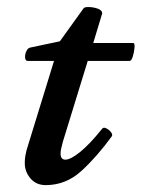

<svg xmlns="http://www.w3.org/2000/svg" viewBox="-20 -525 411 558"><path d="M113 13Q85 13 68.5 -6.5Q52 -26 52 -51Q52 -62 53.5 -71Q55 -80 57 -88L137 -348H60Q54 -348 53 -357Q52 -366 56.5 -376Q61 -386 69 -387L154 -405L223 -501Q226 -505 239.5 -504.5Q253 -504 265 -499.5Q277 -495 277 -486L251 -400H367Q372 -400 371 -387Q370 -374 366 -361Q362 -348 357 -348H235L163 -114Q160 -103 158 -94Q156 -85 156 -79Q156 -61 170 -61Q185 -61 212.5 -83Q240 -105 277 -151Q281 -156 289 -152Q297 -148 302.5 -141Q308 -134 305 -129Q263 -71 217.5 -29Q172 13 113 13Z"/></svg>

Font: Junicode
Style: Bold Italic
Weight: 700
Italic angle: -11°
Designer: Peter S. Baker
Version: Version 2.100; ttfautohint (v1.8.4)